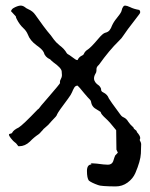

<svg xmlns="http://www.w3.org/2000/svg" viewBox="-20 -525 540 690"><path d="M397.5 -57.1Q373.5 -87.4 360.8 -98.6Q341.8 -115.7 341.8 -122.6L320.3 -136.2Q311 -143.1 308.1 -154.8Q307.1 -163.6 302.7 -167.5Q298.3 -171.4 282.2 -190.4Q263.7 -213.4 258.8 -217.3Q251 -217.3 246.6 -209.7Q242.2 -202.1 239 -193.8Q235.8 -185.5 224.6 -170.4Q189.9 -124.5 185.5 -114.7Q184.1 -109.9 180.2 -105.5Q172.4 -97.7 165 -89.4Q154.3 -75.7 140.1 -64.5Q136.7 -62 134.8 -59.3Q132.8 -56.6 131.1 -54.9Q129.4 -53.2 127.9 -51.8Q124 -46.4 118.7 -42.5Q101.6 -31.2 87.4 -16.1Q69.8 0.5 49.3 0.5H45.9Q38.6 -10.3 33.4 -13.4Q28.3 -16.6 18.6 -28.8Q12.2 -37.1 12.2 -41Q12.2 -43 14.6 -43.9Q22.5 -44.9 23.9 -48.3Q28.8 -58.1 47.4 -66.9Q63 -76.7 114.7 -130.9Q116.2 -132.3 119.6 -134.8Q120.6 -137.7 154.8 -176.8Q195.3 -223.6 195.8 -226.6L195.3 -230.5Q195.3 -235.4 199 -241.7Q202.6 -248 202.6 -254.9Q202.6 -258.3 202.1 -261.7Q201.7 -265.1 201.7 -268.6Q200.7 -280.8 170.9 -301.8Q160.6 -310.5 160.6 -311.5Q141.6 -319.8 137.2 -336.9Q132.8 -347.2 111.3 -362.3Q87.9 -379.4 80.1 -400.9Q74.7 -414.1 64 -423.8Q50.3 -436.5 40.5 -455.6Q37.1 -461.9 37.1 -464.8V-465.8L19.5 -484.9Q22 -492.2 28.1 -495.8Q34.2 -499.5 41.5 -502.2Q48.8 -504.9 54.2 -504.9Q62 -504.9 69.3 -499.5Q74.2 -495.1 81.1 -492.2Q98.1 -484.9 106.9 -471.7Q143.1 -420.9 150.4 -412.6Q163.1 -398.4 173.3 -383.3Q180.7 -373 193.8 -362.3Q211.9 -348.6 219.2 -335Q221.7 -330.6 230 -326.7L238.8 -320.3Q252.9 -309.1 257.3 -309.1Q258.8 -309.1 259.3 -310.1Q263.7 -320.3 275.4 -325.7Q279.8 -327.1 281.2 -331.1Q285.6 -341.3 296.4 -347.7Q308.6 -356.4 332.5 -384.8Q349.6 -405.3 357.9 -407.2Q368.7 -409.7 374 -416.7Q379.4 -423.8 382.3 -432.6Q388.7 -446.8 399.4 -459.5Q405.8 -467.3 411.1 -474.9Q416.5 -482.4 417.7 -489Q418.9 -495.6 421.9 -499.5Q424.8 -504.9 429.7 -504.9Q435.5 -504.9 447.3 -499.5Q460.4 -492.7 480.5 -489.3Q483.9 -485.8 483.9 -481.9Q483.9 -478.5 481.4 -475.1Q479 -471.7 467.3 -456.5Q433.1 -412.6 425.3 -399.9Q417.5 -387.2 406.7 -377.4Q373 -344.7 335.4 -292Q326.7 -284.7 326.7 -276.9V-272Q326.7 -265.1 323.2 -260.3Q317.9 -251.5 317.9 -243.2Q317.9 -229 335.9 -217.3Q336.9 -216.3 338.9 -213.9Q340.8 -211.4 342 -209Q343.3 -206.5 343.3 -205.1V-203.1Q343.3 -196.3 351.1 -192.9Q366.2 -185.5 371.1 -171.4Q373.5 -166 412.1 -113.8Q414.1 -111.3 416.5 -108.4Q419.9 -105 424.8 -103Q434.6 -98.6 441.4 -86.9Q445.8 -79.6 460.4 -65.9V-64.9Q460.4 -62.5 466.1 -58.6Q471.7 -54.7 471.7 -52.2L471.2 -51.3L471.7 -50.8Q483.9 -37.1 483.9 -29.3Q483.9 -25.9 481.9 -22Q487.3 -12.2 487.3 -6.8Q487.3 10.7 486.3 26.4Q484.9 53.7 466.3 97.2Q457.5 117.2 438.5 131.1Q419.4 145 395.5 145Q341.3 144.5 332.5 140.1Q309.1 131.8 299.3 124Q292.5 114.7 292.5 89.4Q292.5 65.9 309.6 65.9Q306.2 64.5 306.2 63.5Q306.2 62 312.5 62Q322.8 62 351.6 65.9Q360.4 66.9 367.7 66.9Q381.8 66.9 386.7 54.7Q392.1 37.1 394 33.7L403.3 23.9Q403.3 22 402.3 21Q398.4 13.7 398.4 12.7Z"/></svg>

Font: Kurland
Style: Regular
Weight: 400
Designer: GGBot
Version: 0.22